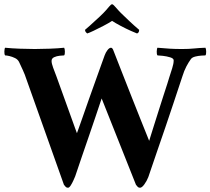

<svg xmlns="http://www.w3.org/2000/svg" viewBox="-26 -870 987 901"><path d="M617 -713Q611 -715 588.5 -725Q566 -735 540.5 -748.5Q515 -762 500 -772Q485 -762 460 -749Q435 -736 413 -725.5Q391 -715 383 -713Q380 -715 376.5 -719.5Q373 -724 373 -730Q379 -735 395.5 -749.5Q412 -764 443 -793Q461 -810 471 -821.5Q481 -833 487 -840Q495 -850 500 -850Q503 -850 506 -847Q509 -844 513 -840Q522 -830 530.5 -820.5Q539 -811 554 -797Q587 -765 604 -750Q621 -735 627 -730Q627 -716 617 -713ZM137 -640Q168 -640 207.5 -641.5Q247 -643 275 -646Q278 -642 278.5 -628.5Q279 -615 275 -610Q269 -610 254.5 -608.5Q240 -607 228 -601.5Q216 -596 216 -584Q216 -572 223.5 -552Q231 -532 239 -511Q255 -466 272 -419.5Q289 -373 303 -333.5Q317 -294 326 -269.5Q335 -245 335 -245Q335 -245 343 -267Q351 -289 363.5 -325Q376 -361 391 -403.5Q406 -446 421 -487.5Q436 -529 447.5 -561.5Q459 -594 465 -610Q470 -624 478.5 -635Q487 -646 495 -646Q502 -646 507 -631Q526 -582 548.5 -525Q571 -468 593 -412Q615 -356 633.5 -310Q652 -264 663 -236.5Q674 -209 674 -209Q674 -209 680 -228.5Q686 -248 696 -279.5Q706 -311 717.5 -347.5Q729 -384 740 -418Q751 -452 759 -476.5Q767 -501 769 -509Q775 -528 782 -549.5Q789 -571 789 -587Q789 -596 772.5 -601Q756 -606 738 -608Q720 -610 713 -610Q709 -615 709.5 -628.5Q710 -642 713 -646Q748 -643 771.5 -641.5Q795 -640 829 -640Q861 -640 884.5 -642.5Q908 -645 938 -646Q941 -642 941.5 -628.5Q942 -615 938 -610Q932 -610 918 -609Q904 -608 890 -604.5Q876 -601 870 -593Q859 -578 848.5 -558Q838 -538 830 -512Q807 -443 788 -385.5Q769 -328 750.5 -274Q732 -220 712.5 -163.5Q693 -107 670 -39Q663 -21 651.5 -5Q640 11 631 11Q624 11 620 6.5Q616 2 612 -3L451 -408Q451 -408 443 -384Q435 -360 421.5 -320Q408 -280 391.5 -232Q375 -184 358 -134.5Q341 -85 327 -43Q325 -38 319 -24.5Q313 -11 306 0Q299 11 293 11Q286 11 282 6.5Q278 2 274 -3L98 -498Q91 -520 81 -541.5Q71 -563 64 -578Q58 -591 44.5 -597.5Q31 -604 18 -607Q5 -610 -2 -610Q-6 -615 -5.5 -628.5Q-5 -642 -2 -646Q27 -643 66.5 -641.5Q106 -640 137 -640Z"/></svg>

Font: Amiri
Style: Bold
Weight: 700
Designer: Khaled Hosny
Version: Version 0.113